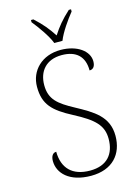

<svg xmlns="http://www.w3.org/2000/svg" viewBox="-138 -1004 776 1088"><g transform="rotate(-15 250.5 -460.5)"><path d="M250 -771H298C315 -816 360 -880 391 -918V-931H378C330 -887 304 -855 274 -809C244 -855 218 -887 170 -931H156V-918C187 -880 233 -816 250 -771ZM258 10C383 10 449 -66 449 -174C449 -288 366 -334 269 -387C178 -436 133 -471 133 -555C133 -635 180 -694 272 -694C358 -694 403 -650 403 -569C425 -569 437 -585 437 -614C437 -674 371 -724 273 -724C164 -724 91 -651 91 -556C91 -453 137 -407 248 -349C362 -289 407 -247 407 -167C407 -79 360 -20 260 -20C156 -20 102 -76 101 -173C80 -173 69 -154 69 -127C69 -56 130 10 258 10Z"/></g></svg>

Font: Noto Serif Sinhala ExtraLight
Style: Regular
Weight: 200
Designer: Jelle Bosma - Monotype Design Team
Foundry: Monotype Imaging Inc.
Version: Version 2.007